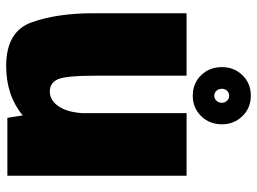

<svg xmlns="http://www.w3.org/2000/svg" viewBox="-128 -722 853 638"><g transform="rotate(90 299.0 -402.5)"><path d="M371 0 363 -51Q296.5 4 199 4Q84 4 53.8 -80.5Q23.5 -165 23.5 -285.5V-595.5H231V-294Q231 -193 243.2 -167Q255.5 -141 283.5 -141Q315 -141 335.5 -174.5Q352.5 -202.5 355.5 -249.5V-595.5H563.5V0ZM297.5 -616Q256.5 -616 229.5 -643.8Q202.5 -671.5 202.5 -713Q202.5 -753.5 229.5 -781.2Q256.5 -809 297.5 -809Q338 -809 365.2 -781.2Q392.5 -753.5 392.5 -713Q392.5 -671.5 365.2 -643.8Q338 -616 297.5 -616ZM297.5 -687.5Q307.5 -687.5 314.2 -694.8Q321 -702 321 -713Q321 -723 314.2 -730Q307.5 -737 297.5 -737Q288 -737 281.2 -730Q274.5 -723 274.5 -713Q274.5 -702 281.2 -694.8Q288 -687.5 297.5 -687.5Z"/></g></svg>

Font: Anybody Black
Style: Regular
Weight: 900
Designer: Tyler Finck
Foundry: Etcetera Type Company
Version: Version 1.010; ttfautohint (v1.8.3) -l 8 -r 50 -G 200 -x 14 